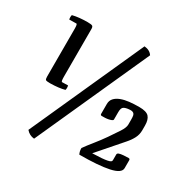

<svg xmlns="http://www.w3.org/2000/svg" viewBox="-178 -937 1148 1156"><g transform="rotate(30 396.0 -359.0)"><path d="M559 -736 205 48Q171 45 149 19L503 -766Q541 -763 559 -736ZM552 -51Q590 -52 615 -54Q640 -56 654.5 -59Q669 -62 675 -66Q681 -70 681 -77V-117Q681 -125 691 -129Q702 -133 722 -134.5Q742 -136 756 -136Q766 -136 766 -126V-71Q766 -36 694 -20.5Q622 -5 489 -5Q485 -13 482.5 -22.5Q480 -32 480 -46Q500 -74 529.5 -110.5Q559 -147 585 -184.5Q611 -222 632.5 -255Q654 -288 654 -309V-344Q654 -361 652 -371Q650 -381 644 -385.5Q638 -390 630.5 -391Q623 -392 613 -391Q589 -389 576.5 -381Q564 -373 564 -344V-293Q564 -287 556 -283.5Q548 -280 536.5 -277.5Q525 -275 512 -274.5Q499 -274 490 -274Q480 -274 480 -284V-352Q480 -376 494.5 -392Q509 -408 534 -417.5Q559 -427 590.5 -430.5Q622 -434 659 -434Q709 -434 726.5 -414.5Q744 -395 744 -354V-321Q744 -292 731 -266.5Q718 -241 695 -215ZM222 -301Q183 -290 122 -289Q97 -289 91.5 -293Q86 -297 86 -315V-647Q86 -680 79 -680L30 -679Q28 -685 28 -695Q28 -702 30 -710Q74 -721 134 -721Q160 -721 167 -716.5Q174 -712 174 -696V-364Q174 -331 181 -331L222 -332Q224 -324 224 -316Q224 -307 222 -301Z"/></g></svg>

Font: Federant
Style: Medium
Weight: 500
Designer: Cyreal (www.cyreal.org)
Foundry: Cyreal (www.cyreal.org)
Version: Version 1.010